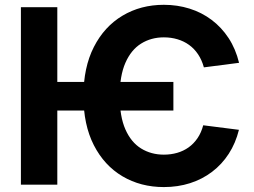

<svg xmlns="http://www.w3.org/2000/svg" viewBox="-20 -757 1042 787"><path d="M690.7 -421.2V-303.8H185.4V-421.2ZM959.9 -499.5 815.7 -480.9Q807.3 -511.4 791.8 -534.5Q776.3 -557.7 754.9 -573Q733.5 -588.4 707.3 -596.1Q681.2 -603.9 651.6 -603.9Q599.4 -603.9 558.4 -578.3Q517.4 -552.8 494 -499.5Q470.6 -446.2 470.6 -362.8Q470.6 -279.5 494 -226.6Q517.4 -173.7 558.4 -148.4Q599.4 -123.1 651.6 -123.1Q680.4 -123.1 706.2 -130.5Q731.9 -137.9 753.1 -152.9Q774.2 -168 789.6 -190.6Q805 -213.3 813 -243.5L959.4 -224.9Q945.7 -170 917.6 -126.6Q889.5 -83.2 849.2 -52.7Q809 -22.2 759.1 -6.2Q709.2 9.8 651.6 9.8Q556.8 9.8 482.1 -34.3Q407.4 -78.5 364.7 -161.9Q322 -245.4 322 -362.8Q322 -480.6 364.7 -564.3Q407.4 -648.1 482.1 -692.7Q556.8 -737.3 651.6 -737.3Q707.2 -737.3 756.9 -721.7Q806.7 -706.1 847.3 -675.6Q888 -645.1 917 -600.9Q946 -556.7 959.9 -499.5ZM214.9 -727.5V0H65.7V-727.5Z"/></svg>

Font: Adwaita Sans
Style: Regular
Weight: 400
Designer: Rasmus Andersson
Foundry: rsms
Version: Version 4.001;git-9221beed3